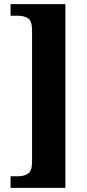

<svg xmlns="http://www.w3.org/2000/svg" viewBox="-20 -780 419 928"><path d="M31 128V72H67Q96 72 115.5 59.5Q135 47 135 0V-632Q135 -679 115.5 -691.5Q96 -704 67 -704H31V-760H296V128Z"/></svg>

Font: Noto Serif ExtraCondensed Black
Style: Regular
Weight: 900
Width: 2
Designer: Monotype Design Team
Foundry: Monotype Imaging Inc.
Version: Version 2.015; ttfautohint (v1.8.4.7-5d5b)